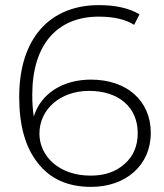

<svg xmlns="http://www.w3.org/2000/svg" viewBox="-20 -725 642 750"><path d="M128 -88C176 -26 245 5 336 5C471 5 569 -79 569 -206C569 -332 475 -414 335 -414C227 -414 140 -361 112 -270C108 -295 106 -323 106 -354C106 -553 205 -660 366 -660C425 -660 471 -649 504 -628L525 -669C485 -693 432 -705 366 -705C178 -705 55 -579 55 -346C55 -235 79 -149 128 -88ZM134 -203C134 -297 214 -370 328 -370C445 -370 518 -305 518 -205C518 -155 501 -115 467 -85C433 -54 389 -39 334 -39C207 -39 134 -118 134 -203Z"/></svg>

Font: Montserrat Light
Style: Regular
Weight: 300
Designer: Julieta Ulanovsky
Foundry: Julieta Ulanovsky
Version: Version 7.200